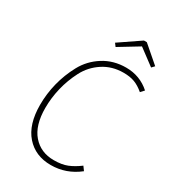

<svg xmlns="http://www.w3.org/2000/svg" viewBox="-212 -987 985 1105"><g transform="rotate(30 280.5 -434.5)"><path d="M289 -765 274 -785 412 -879H431L542 -783L525 -765L419 -844ZM402 -693Q494 -693 561 -633L540 -610Q508 -637 477.5 -648.5Q447 -660 404 -660Q328 -660 269 -621.5Q210 -583 178 -521Q146 -459 130 -392.5Q114 -326 114 -260Q114 -144 166.5 -83.5Q219 -23 306 -23Q359 -23 395 -37.5Q431 -52 470 -81L489 -55Q407 10 305 10Q202 10 140.5 -60Q79 -130 79 -260Q79 -333 97 -405Q115 -477 151 -543.5Q187 -610 252.5 -651.5Q318 -693 402 -693Z"/></g></svg>

Font: Fira Sans UltraLight
Style: Italic
Weight: 200
Italic angle: -8°
Designer: Carrois Corporate & Edenspiekermann AG
Foundry: Carrois Corporate GbR & Edenspiekermann AG
Version: Version 4.203;PS 004.203;hotconv 1.0.88;makeotf.lib2.5.64775